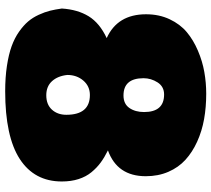

<svg xmlns="http://www.w3.org/2000/svg" viewBox="-58 -738 823 748"><g transform="rotate(90 354.0 -364.5)"><path d="M345.7 -755.9Q397.9 -755.9 444.6 -747.6Q491.2 -739.3 532.2 -720.7Q573.2 -702.1 603 -675Q632.8 -647.9 649.9 -608.4Q667 -568.8 667 -520.5Q667 -409.2 566.4 -373Q593.8 -359.4 613.8 -344.7Q633.8 -330.1 651.4 -308.8Q668.9 -287.6 678.2 -258.5Q687.5 -229.5 687.5 -193.4Q687.5 -86.4 599.9 -29.5Q512.2 27.3 335.9 27.3Q281.7 27.3 237.1 20.5Q192.4 13.7 160.6 2.2Q128.9 -9.3 104.2 -26.6Q79.6 -43.9 64.2 -62Q48.8 -80.1 38.1 -103.5Q27.3 -127 22.2 -147.7Q17.1 -168.5 13.7 -193.4Q17.6 -254.9 43.9 -297.9Q70.3 -340.8 128.9 -368.2Q36.1 -410.2 36.1 -521.5Q36.1 -572.3 55.4 -613.3Q74.7 -654.3 105.7 -680.2Q136.7 -706.1 178 -723.6Q219.2 -741.2 261 -748.5Q302.7 -755.9 345.7 -755.9ZM272.5 -214.8Q276.4 -177.7 296.6 -155.3Q316.9 -132.8 351.6 -132.8Q387.7 -132.8 407.7 -154.8Q427.7 -176.8 427.7 -210.9Q427.7 -302.7 350.6 -302.7Q316.4 -302.7 294.4 -277.1Q272.5 -251.5 272.5 -214.8ZM285.2 -511.7Q285.2 -433.6 352.5 -433.6Q385.3 -433.6 401.1 -456.5Q417 -479.5 417 -513.7Q417 -591.8 348.6 -591.8Q317.9 -591.8 301.5 -566.4Q285.2 -541 285.2 -511.7Z"/></g></svg>

Font: Bowlby One SC
Style: Regular
Weight: 400
Width: 1
Version: Version 1.2